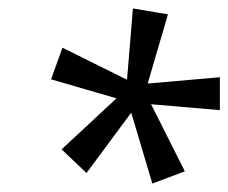

<svg xmlns="http://www.w3.org/2000/svg" viewBox="-20 -783 541 455"><path d="M341 -348 418 -377 338 -536 501 -522V-600L330 -585L378 -749L295 -763L281 -594L128 -670L101 -595L256 -550L126 -429L185 -373L291 -516Z"/></svg>

Font: Noto Sans SemiCondensed
Style: Italic
Weight: 400
Width: 4
Italic angle: -12°
Designer: Monotype Design Team
Foundry: Monotype Imaging Inc.
Version: Version 2.013